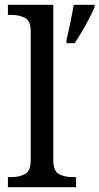

<svg xmlns="http://www.w3.org/2000/svg" viewBox="-20 -780 414 800"><path d="M13 0V-42H26Q60 -42 84 -54.5Q108 -67 108 -114V-650Q108 -694 83.5 -706Q59 -718 26 -718H13V-760H202V-114Q202 -67 226 -54.5Q250 -42 284 -42H297V0ZM257 -613Q265 -646 273 -685Q281 -724 287 -760H374V-750Q365 -729 351 -702Q337 -675 321 -648Q305 -621 291 -600H257Z"/></svg>

Font: Noto Serif Yezidi
Style: Regular
Weight: 400
Designer: Dalton Maag Ltd
Foundry: Dalton Maag Ltd
Version: Version 1.001; ttfautohint (v1.8.4.7-5d5b)